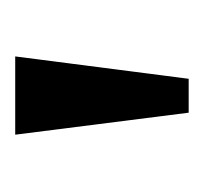

<svg xmlns="http://www.w3.org/2000/svg" viewBox="-28 -726 275 260"><g transform="rotate(-90 110.0 -596.5)"><path d="M57.1 -713.9H163.1L132.8 -479H86.9Z"/></g></svg>

Font: Droid Serif
Style: Regular
Weight: 400
Version: Version 1.00 build 112